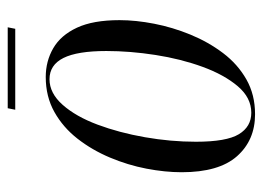

<svg xmlns="http://www.w3.org/2000/svg" viewBox="-114 -574 697 510"><g transform="rotate(-90 235.0 -318.5)"><path d="M187 10Q118 10 75.5 -38Q33 -86 33 -185Q33 -229 42.5 -278.5Q52 -328 72 -375.5Q92 -423 122 -461.5Q152 -500 193 -523Q234 -546 286 -546Q328 -546 362.5 -526Q397 -506 417 -463Q437 -420 437 -350Q437 -307 427.5 -258Q418 -209 398.5 -161.5Q379 -114 349.5 -75Q320 -36 279.5 -13Q239 10 187 10ZM191 0Q231 0 261.5 -36Q292 -72 313 -129.5Q334 -187 344.5 -254.5Q355 -322 355 -385Q355 -462 336.5 -499Q318 -536 280 -536Q243 -536 212 -501Q181 -466 159.5 -408.5Q138 -351 126 -282.5Q114 -214 114 -147Q114 -66 134 -33Q154 0 191 0ZM199 -627 203 -647H418L414 -627Z"/></g></svg>

Font: Noto Serif Display ExtraCondensed
Style: Italic
Weight: 400
Width: 2
Italic angle: -12°
Designer: Monotype Design Team
Foundry: Monotype Imaging Inc.
Version: Version 2.009